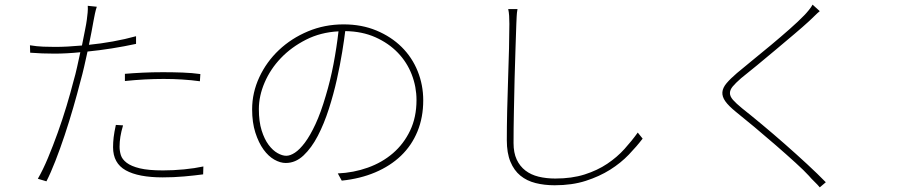

<svg xmlns="http://www.w3.org/2000/svg" viewBox="-20 -767 3864 827"><path d="M518 -449Q553 -452 594.5 -454Q636 -456 682 -456Q724 -456 766 -454.5Q808 -453 843 -448L841 -417Q805 -422 765.5 -424.5Q726 -427 685 -427Q604 -427 518 -418ZM566 -578Q515 -567 461.5 -558.5Q408 -550 357 -545Q350 -513 342.5 -480Q335 -447 326 -415Q313 -364 295.5 -303.5Q278 -243 258.5 -184.5Q239 -126 218.5 -73.5Q198 -21 180 14L143 3Q165 -35 186.5 -86.5Q208 -138 228.5 -195Q249 -252 266.5 -310Q284 -368 297 -419Q305 -446 312 -478Q319 -510 326 -542Q266 -536 215 -536Q187 -536 161.5 -537Q136 -538 110 -540L109 -572Q139 -567 166.5 -566Q194 -565 217 -565Q269 -565 333 -571Q340 -607 346 -636.5Q352 -666 354 -682Q356 -696 357.5 -712.5Q359 -729 358 -742L397 -738Q393 -727 389 -708.5Q385 -690 383 -678Q379 -655 374 -629Q369 -603 363 -574Q414 -579 466.5 -588.5Q519 -598 566 -611ZM510 -227Q502 -200 498.5 -178Q495 -156 495 -135Q495 -117 500.5 -99Q506 -81 525.5 -66Q545 -51 582 -42Q619 -33 682 -33Q727 -33 773 -37.5Q819 -42 856 -50L855 -16Q818 -11 773 -7Q728 -3 681 -3Q576 -3 521.5 -33.5Q467 -64 467 -133Q467 -154 469.5 -175.5Q472 -197 479 -229Z M1383 -354Q1403 -420 1416.5 -491Q1430 -562 1438 -632Q1361 -628 1298 -596Q1235 -564 1190 -517Q1145 -470 1120 -412Q1095 -354 1095 -297Q1095 -243 1107 -205Q1119 -167 1137 -143Q1155 -119 1175.5 -107.5Q1196 -96 1213 -96Q1230 -96 1250.5 -109.5Q1271 -123 1293.5 -153Q1316 -183 1339 -232.5Q1362 -282 1383 -354ZM1435 -20Q1503 -23 1564.5 -45Q1626 -67 1672.5 -107Q1719 -147 1746.5 -204.5Q1774 -262 1774 -336Q1774 -393 1753.5 -446Q1733 -499 1693.5 -540Q1654 -581 1597 -606.5Q1540 -632 1467 -633Q1463 -599 1454 -543.5Q1445 -488 1431 -425Q1417 -362 1396.5 -298Q1376 -234 1349 -182Q1322 -130 1287.5 -97.5Q1253 -65 1211 -65Q1187 -65 1161.5 -79.5Q1136 -94 1115 -123Q1094 -152 1080 -195.5Q1066 -239 1066 -296Q1066 -368 1097 -434.5Q1128 -501 1181.5 -551.5Q1235 -602 1306.5 -632Q1378 -662 1460 -662Q1538 -662 1601.5 -635.5Q1665 -609 1710 -564.5Q1755 -520 1779 -460.5Q1803 -401 1803 -335Q1803 -261 1778 -200.5Q1753 -140 1707 -96Q1661 -52 1596 -24.5Q1531 3 1452 11Z M2209 -728Q2206 -711 2205.5 -697Q2205 -683 2204 -664Q2203 -622 2200.5 -560Q2198 -498 2196.5 -427.5Q2195 -357 2193.5 -285Q2192 -213 2192 -151Q2192 -109 2205.5 -80Q2219 -51 2243 -32.5Q2267 -14 2300 -6Q2333 2 2372 2Q2443 2 2498 -15.5Q2553 -33 2595.5 -61.5Q2638 -90 2670 -125.5Q2702 -161 2727 -196L2748 -170Q2723 -137 2688.5 -101Q2654 -65 2608 -36Q2562 -7 2503 12Q2444 31 2369 31Q2325 31 2287 21.5Q2249 12 2221.5 -10.5Q2194 -33 2178.5 -70.5Q2163 -108 2163 -163Q2163 -220 2164.5 -289Q2166 -358 2168.5 -427Q2171 -496 2172.5 -558Q2174 -620 2174 -664Q2174 -683 2173 -699Q2172 -715 2169 -728Z M3511 -719Q3507 -716 3500.5 -710Q3494 -704 3487.5 -697.5Q3481 -691 3474.5 -685Q3468 -679 3465 -676Q3439 -652 3400.5 -619.5Q3362 -587 3321 -552.5Q3280 -518 3240.5 -485.5Q3201 -453 3172 -430Q3148 -409 3136 -394.5Q3124 -380 3124 -366Q3124 -352 3137 -337Q3150 -322 3177 -300Q3215 -270 3263 -230Q3311 -190 3360.5 -146.5Q3410 -103 3456.5 -60Q3503 -17 3537 18L3511 40Q3502 29 3488 15.5Q3474 2 3464 -10Q3445 -31 3406 -66.5Q3367 -102 3321.5 -141.5Q3276 -181 3230 -219.5Q3184 -258 3150 -285Q3118 -311 3104 -331Q3090 -351 3091.5 -370Q3093 -389 3109.5 -408.5Q3126 -428 3154 -452Q3180 -474 3219.5 -506Q3259 -538 3301 -573Q3343 -608 3381.5 -642Q3420 -676 3444 -701Q3452 -709 3463.5 -723Q3475 -737 3480 -747Z"/></svg>

Font: Kinto Sans Thin
Style: Regular
Weight: 100
Designer: Authors: Ryoko NISHIZUKA  (kana & ideographs); Paul D. Hunt (Latin, Greek & Cyrillic); Wenlong ZHANG  (bopomofo); Sandol
Foundry: Adobe Systems Incorporated, ookami Inc.
Version: Version 0.001